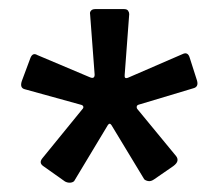

<svg xmlns="http://www.w3.org/2000/svg" viewBox="-20 -762 476 422"><path d="M225 -487Q223 -490 221 -490Q219 -490 217 -487L143 -364Q140 -361 134.5 -360.5Q129 -360 123 -363L75 -397Q65 -404 73 -414L161 -522Q164 -525 163 -528Q162 -531 157 -532L34 -566Q23 -569 28 -584L47 -635Q52 -647 62 -641L178 -592Q183 -590 185.5 -591.5Q188 -593 188 -598L178 -731Q177 -735 180 -738.5Q183 -742 189 -742H253Q259 -742 261.5 -738.5Q264 -735 264 -731L254 -597Q253 -588 261 -591L381 -643Q393 -649 397 -635L413 -585Q417 -571 405 -568L285 -532Q281 -531 280.5 -527.5Q280 -524 283 -521L367 -419Q371 -414 370 -408.5Q369 -403 361 -397L319 -368Q312 -363 306 -364Q300 -365 297 -368Z"/></svg>

Font: Libre Franklin SemiBold
Style: Regular
Weight: 600
Designer: Pablo Impallari, Rodrigo Fuenzalida, Nhung Nguyen
Foundry: Impallari Type
Version: Version 3.000